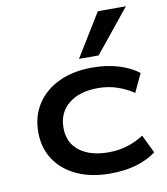

<svg xmlns="http://www.w3.org/2000/svg" viewBox="-86 -842 804 923"><g transform="rotate(-10 316.0 -380.5)"><path d="M378 9Q286 9 217 -22.5Q148 -54 109.5 -111.5Q71 -169 71 -246Q71 -325 109.5 -384Q148 -443 217.5 -475.5Q287 -508 379 -508Q451 -508 509 -490Q567 -472 605 -442L563 -352Q526 -377 482.5 -391.5Q439 -406 390 -406Q299 -406 246.5 -363Q194 -320 194 -246Q194 -173 246.5 -133Q299 -93 389 -93Q439 -93 482 -107Q525 -121 560 -144L603 -55Q564 -25 507.5 -8Q451 9 378 9ZM325 -560 454 -770H591L421 -560Z"/></g></svg>

Font: Nunito Sans 7pt Expanded SemiBold
Style: Regular
Weight: 600
Width: 7
Designer: Vernon Adams
Foundry: Vernon Adams
Version: Version 3.101;gftools[0.9.27]